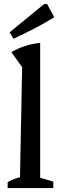

<svg xmlns="http://www.w3.org/2000/svg" viewBox="-20 -960 312 980"><path d="M19 0V-30Q31 -38 46 -44Q61 -50 82 -55L93 -617L38 -694Q71 -713 107.5 -725Q144 -737 185 -741V-53L252 -33V0ZM49 -762 29 -795 206 -940H220L257 -872Q207 -841 154.5 -814Q102 -787 49 -762Z"/></svg>

Font: Piazzolla Medium
Style: Regular
Weight: 500
Designer: Juan Pablo del Peral
Foundry: Huerta Tipografica
Version: Version 1.330